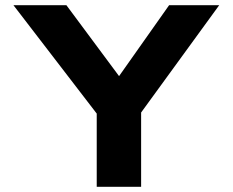

<svg xmlns="http://www.w3.org/2000/svg" viewBox="-20 -720 897 740"><path d="M352.8 0V-329L366.8 -264L31.8 -700H235.9L483.9 -366L396.8 -367L631.8 -700H824.9L514.9 -274L523.9 -337V0Z"/></svg>

Font: Lexend Giga
Style: Regular
Weight: 400
Designer: Bonnie Shaver-Troup, Thomas Jockin
Foundry: Lexend
Version: Version 1.007